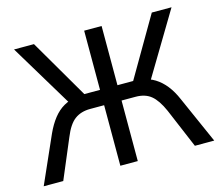

<svg xmlns="http://www.w3.org/2000/svg" viewBox="-100 -836 1118 968"><g transform="rotate(-15 459.0 -352.5)"><path d="M14 0 123 -246Q143 -290 167.5 -321Q192 -352 222.5 -369.5Q253 -387 291 -392L254 -363L48 -705H152L342 -379L322 -396H414V-705H505V-396H598L577 -379L767 -705H870L665 -363L629 -392Q668 -387 698.5 -368Q729 -349 753 -318.5Q777 -288 795 -246L904 0H803L716 -206Q690 -265 659 -290.5Q628 -316 578 -316H505V0H414V-316H341Q293 -316 260.5 -292Q228 -268 203 -206L116 0Z"/></g></svg>

Font: Nunito Sans 10pt SemiCondensed Medium
Style: Regular
Weight: 500
Width: 4
Designer: Vernon Adams
Foundry: Vernon Adams
Version: Version 3.101;gftools[0.9.27]